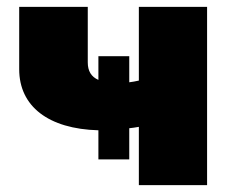

<svg xmlns="http://www.w3.org/2000/svg" viewBox="-20 -540 676 560"><path d="M385 0H584V-520H385V-305C376 -303 366 -301 357 -300V-376H267V-307C246 -316 236 -333 236 -358V-520H36V-338C36 -230 121 -164 267 -160V-75H357V-166C365 -167 375 -168 385 -170Z"/></svg>

Font: Fixel Display Black
Style: Regular
Weight: 900
Designer: AlfaBravo + MacPaw
Foundry: Kyrylo Tkachov, Marchela Mozhyna, Serhii Makarenko, Maria Weinstein, Zakhar Kryvoshyya
Version: Version 1.211